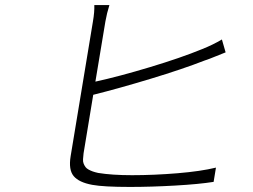

<svg xmlns="http://www.w3.org/2000/svg" viewBox="-20 -745 996 755"><path d="M350.9 -725.1H410.2Q400.2 -693.2 394.5 -660.9L355.1 -424Q448.9 -444.6 570.3 -481.2Q691.8 -517.8 774.5 -551.8Q816.8 -568.5 852.6 -589.8L867.2 -539.1Q858 -535.9 829.4 -524Q800.8 -512.1 784.8 -507.1Q698.5 -473.4 572.3 -435.2Q446 -397 346.6 -372.2L308.6 -142Q307.2 -128.6 306.5 -118.8Q305.8 -109 309.1 -101Q312.5 -93 316.6 -87.7Q320.7 -82.4 328.5 -78.1Q336.3 -73.9 344.8 -70.8Q353.3 -67.8 365.8 -65Q419.7 -56.1 499.3 -56.1Q584.9 -56.1 677.4 -63.7Q769.9 -71.4 829.2 -85.9L820 -29.8Q762.1 -20.6 668.5 -15.3Q574.9 -9.9 490.8 -9.9Q387.4 -9.9 343 -18.1Q290.5 -27.7 269.7 -52.6Q248.9 -77.4 257.8 -131L345.5 -660.9Q351.9 -698.2 350.9 -725.1Z"/></svg>

Font: Karasuma Gothic
Style: Light Italic
Weight: 300
Italic angle: 9.39998°
Designer: Rasmus Andersson / Ryoko Nishizuka
Foundry: rsms
Version: Version 1.00